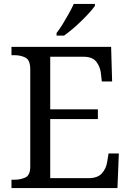

<svg xmlns="http://www.w3.org/2000/svg" viewBox="-20 -951 663 971"><path d="M38 0V-42H51Q84 -42 108.5 -53.5Q133 -65 133 -109V-600Q133 -647 109 -659.5Q85 -672 51 -672H38V-714H542L547 -539H495L490 -582Q486 -615 466.5 -639.5Q447 -664 402 -664H234V-398H475V-349H234V-50H427Q474 -50 495.5 -74.5Q517 -99 522 -132L529 -175H581L574 0ZM266 -784Q281 -803 297 -829Q313 -855 328 -882Q343 -909 353 -931H460V-921Q451 -908 433 -888Q415 -868 392.5 -846Q370 -824 347 -804.5Q324 -785 304 -771H266Z"/></svg>

Font: Noto Serif Toto
Style: Regular
Weight: 400
Designer: Monotype Design Team
Foundry: Monotype Imaging Inc.
Version: Version 2.001